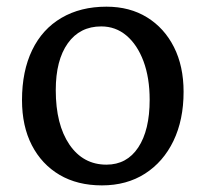

<svg xmlns="http://www.w3.org/2000/svg" viewBox="-20 -541 616 575"><path d="M285.2 14.2Q211.9 14.2 158.4 -17.3Q105 -48.8 75.4 -106Q45.9 -163.1 45.9 -241.2Q45.9 -328.1 76.4 -391.1Q106.9 -454.1 164.1 -487.5Q221.2 -521 298.8 -521Q368.7 -521 420.4 -489Q472.2 -457 501 -399.9Q529.8 -342.8 529.8 -266.1Q529.8 -182.1 499.5 -119.1Q469.2 -56.2 414.3 -21Q359.4 14.2 285.2 14.2ZM298.8 -47.9Q359.9 -47.9 394 -99.4Q428.2 -150.9 428.2 -242.2Q428.2 -308.1 409.7 -357.7Q391.1 -407.2 358.6 -434.6Q326.2 -461.9 283.2 -461.9Q219.2 -461.9 183.1 -411.4Q147 -360.8 147 -271Q147 -168 188 -107.9Q229 -47.9 298.8 -47.9Z"/></svg>

Font: Literata
Style: Regular
Weight: 400
Designer: Latin by Veronika Burian and Jose Scaglione. Greek by Irene Vlachou. Cyrillic by Vera Evstafieva.
Foundry: TypeTogether
Version: Version 3.002